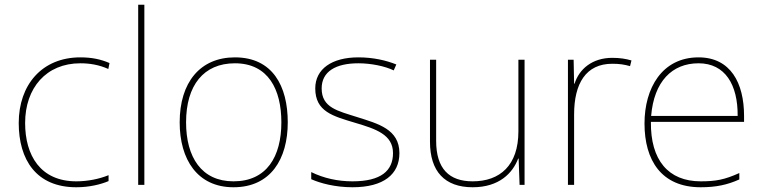

<svg xmlns="http://www.w3.org/2000/svg" viewBox="-20 -780 3220 810"><path d="M302 10C357 10 405 -2 438 -16V-41C399 -25 350 -15 302 -15C150 -15 86 -125 86 -261C86 -409 175 -513 319 -513C357 -513 397 -507 437 -489L442 -514C405 -530 367 -538 319 -538C157 -538 59 -422 59 -261C59 -106 133 10 302 10Z M589 0V-760H563V0Z M1194 -264C1194 -417 1130 -538 971 -538C824 -538 738 -432 738 -264C738 -107 813 10 965 10C1122 10 1194 -109 1194 -264ZM765 -264C765 -420 839 -513 971 -513C1112 -513 1167 -402 1167 -264C1167 -119 1105 -15 965 -15C830 -15 765 -117 765 -264Z M1665 -134C1665 -235 1575 -258 1487 -286C1406 -312 1337 -325 1337 -407C1337 -478 1396 -513 1492 -513C1545 -513 1604 -501 1641 -483L1652 -508C1610 -525 1555 -538 1492 -538C1380 -538 1310 -489 1310 -407C1310 -309 1385 -290 1478 -262C1566 -236 1638 -212 1638 -134C1638 -60 1588 -15 1467 -15C1405 -15 1346 -28 1293 -54V-24C1331 -7 1394 10 1467 10C1599 10 1665 -45 1665 -134Z M2193 -528H2167V-226C2167 -82 2089 -15 1974 -15C1875 -15 1820 -68 1820 -186V-528H1794V-182C1794 -57 1856 10 1974 10C2086 10 2143 -50 2166 -111H2168L2172 0H2193Z M2563 -536C2478 -536 2423 -488 2404 -427H2402L2400 -528H2376V0H2402V-297C2402 -428 2452 -511 2563 -511C2593 -511 2613 -508 2638 -501L2644 -525C2620 -532 2595 -536 2563 -536Z M2927 -538C2773 -538 2699 -408 2699 -259C2699 -104 2770 10 2936 10C3000 10 3048 0 3099 -23V-50C3037 -22 3000 -15 2936 -15C2799 -15 2724 -105 2726 -266H3119V-291C3119 -430 3062 -538 2927 -538ZM2927 -513C3039 -513 3093 -423 3092 -291H2727C2739 -436 2815 -513 2927 -513Z"/></svg>

Font: Noto Sans Georgian Thin
Style: Regular
Weight: 100
Designer: Monotype Design Team, Akaki Razmadze
Foundry: Google LLC
Version: Version 2.005